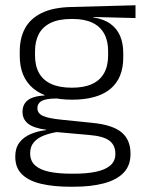

<svg xmlns="http://www.w3.org/2000/svg" viewBox="-20 -522 546 729"><path d="M253.5 -143.5Q157.5 -143.5 106.2 -186.2Q55 -229 55 -310V-327Q55 -377 74.8 -414Q94.5 -451 138 -472.5Q181.5 -494 252 -495.5L494.5 -502V-453.5L334.5 -457.5V-456Q375 -449.5 400 -431Q425 -412.5 436.5 -384.5Q448 -356.5 448 -320.5V-303.5Q448 -225 398.8 -184.2Q349.5 -143.5 253.5 -143.5ZM250.5 137.5H261Q309 137.5 344 130.2Q379 123 398.5 106.5Q418 90 418 62.5V61Q418 29.5 395.5 12.2Q373 -5 319 -9.5L184 -21.5L205 -22Q172.5 -17.5 147.8 -8Q123 1.5 108.8 18Q94.5 34.5 94.5 59.5V60.5Q94.5 89.5 114 106.5Q133.5 123.5 168.5 130.5Q203.5 137.5 250.5 137.5ZM247 187Q183.5 187 136.5 176Q89.5 165 63.8 140.2Q38 115.5 38 73.5V71.5Q38 40 53.8 19.2Q69.5 -1.5 96.5 -13Q123.5 -24.5 155.5 -28L155 -29.5Q108.5 -35.5 87 -52.2Q65.5 -69 65.5 -97V-97.5Q65.5 -116 74.2 -129.5Q83 -143 101.5 -150.5Q120 -158 149.5 -159.5V-168.5L230 -147L192 -148Q152.5 -147.5 137.2 -138.2Q122 -129 122 -111.5V-111Q122 -92 142.5 -82.2Q163 -72.5 213.5 -67.5L331 -55.5Q407 -48 441.2 -19.8Q475.5 8.5 475.5 61V63Q475.5 107 449 134.2Q422.5 161.5 374 174.2Q325.5 187 260 187ZM253 -189Q298.5 -189 329 -202.8Q359.5 -216.5 375 -244Q390.5 -271.5 390.5 -311V-328.5Q390.5 -367.5 375.2 -394.8Q360 -422 330.2 -436Q300.5 -450 255.5 -450H252Q202.5 -450 171.8 -434.8Q141 -419.5 127 -392Q113 -364.5 113 -328V-311.5Q113 -271.5 128.5 -244.2Q144 -217 175 -203Q206 -189 253 -189Z"/></svg>

Font: Anek Gurmukhi Light
Style: Regular
Weight: 300
Designer: Sarang Kulkarni (Gurmukhi), Yesha Goshar (Latin)
Foundry: Ek Type
Version: Version 1.003